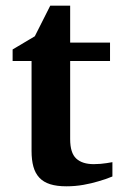

<svg xmlns="http://www.w3.org/2000/svg" viewBox="-20 -636 415 668"><path d="M371.1 -22Q347.7 -12.2 321.3 -4.9Q298.8 2 270.3 7.1Q241.7 12.2 210.9 12.2Q177.7 12.2 154.5 4.9Q131.3 -2.4 116.9 -17.8Q102.5 -33.2 96.2 -56.2Q89.8 -79.1 89.8 -110.8V-423.8H23.9V-463.9L101.1 -509.8L154.8 -616.2H224.1V-487.8H362.8V-423.8H224.1V-151.9Q224.1 -104 245.1 -84.5Q266.1 -64.9 306.2 -64.9Q317.9 -64.9 329.6 -65.9Q341.3 -66.9 350.6 -68.4Q361.3 -69.8 371.1 -71.8Z"/></svg>

Font: Charis SIL
Style: Bold
Weight: 700
Foundry: SIL International
Version: Version 4.112